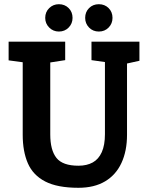

<svg xmlns="http://www.w3.org/2000/svg" viewBox="-20 -889 710 913"><path d="M353 4Q253 4 195 -26Q137 -56 112.5 -112.5Q88 -169 88 -248V-593L21 -602V-691H290V-603L219 -592V-250Q219 -175 248.5 -138Q278 -101 353 -101Q393 -101 421 -116.5Q449 -132 464 -165.5Q479 -199 479 -251V-594L415 -603V-691H643V-600L584 -587V-248Q584 -171 557.5 -114Q531 -57 479.5 -26.5Q428 4 353 4ZM450 -739Q422 -739 403.5 -758Q385 -777 385 -804Q385 -832 403.5 -850.5Q422 -869 450 -869Q478 -869 496.5 -850.5Q515 -832 515 -804Q515 -777 496.5 -758Q478 -739 450 -739ZM260 -739Q233 -739 214 -758Q195 -777 195 -804Q195 -832 214 -850.5Q233 -869 260 -869Q288 -869 306.5 -850.5Q325 -832 325 -804Q325 -777 306.5 -758Q288 -739 260 -739Z"/></svg>

Font: Kreon Light
Style: Bold
Weight: 700
Version: Version 2.002